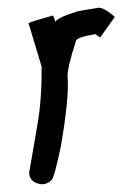

<svg xmlns="http://www.w3.org/2000/svg" viewBox="-48 -674 496 691"><g transform="rotate(-5 200.5 -328.5)"><path d="M334 -635.7Q353.5 -634.8 388.7 -598.6V-596.7L330.1 -528.3L314.5 -542Q242.2 -536.6 242.2 -522.5Q201.2 -426.8 201.2 -395.5Q201.2 -326.2 156.2 -153.3Q122.6 -42 111.3 -32.2Q95.7 -20.5 82 -20.5H76.2Q33.2 -28.3 33.2 -63.5V-65.4L78.1 -235.4Q102.1 -325.2 111.3 -442.4L78.1 -602.5Q92.3 -608.4 168 -622.1Q173.8 -610.8 173.8 -598.6Q186 -614.3 259.8 -629.9Z"/></g></svg>

Font: ww_drahtTSB
Style: Regular
Weight: 400
Designer: Dr. Wolfgang Wiebecke
Version: Version 1.06 May 21, 2010, initial release